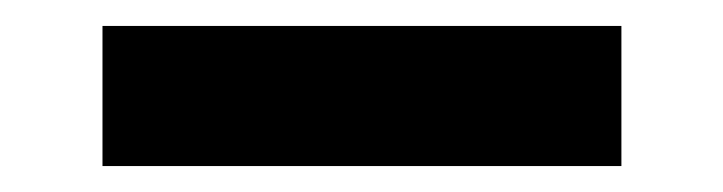

<svg xmlns="http://www.w3.org/2000/svg" viewBox="-20 -370 557 148"><path d="M59 -242V-350H459V-242Z"/></svg>

Font: Orbitron Medium
Style: Regular
Weight: 500
Designer: Matt McInerney
Foundry: The League of Moveable Type
Version: Version 2.001